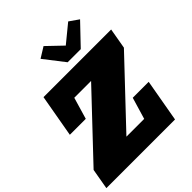

<svg xmlns="http://www.w3.org/2000/svg" viewBox="-283 -1204 1372 1372"><g transform="rotate(-45 403.0 -517.5)"><path d="M-9.8 0 17.6 -156.2 454.6 -618.7H284.7L236.3 -454.1H75.2L132.3 -777.3H815.9L788.6 -621.1L351.6 -158.7H531.2L580.1 -323.2H741.2L684.1 0ZM430.7 -831.5 311 -985.8 390.6 -1035.2 505.4 -925.3 639.6 -1035.2 710.4 -985.8 563 -831.5Z"/></g></svg>

Font: Bevan
Style: Italic
Weight: 400
Italic angle: -10°
Designer: Vernon Adams
Foundry: Vernon Adams
Version: Version 2.100; ttfautohint (v1.8.3)